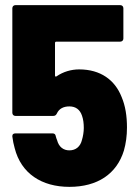

<svg xmlns="http://www.w3.org/2000/svg" viewBox="-20 -720 535 747"><path d="M453 -343C427 -409 371 -450 288 -450C257 -450 226 -441 200 -423C197 -421 194 -422 194 -426V-553C194 -556 196 -558 199 -558H448C455 -558 460 -563 460 -570V-688C460 -695 455 -700 448 -700H40C33 -700 28 -695 28 -688V-281C28 -274 33 -269 40 -269H187C194 -269 198 -272 201 -278C210 -298 228 -306 250 -306C274 -306 291 -294 299 -270C304 -256 306 -240 306 -222C306 -207 303 -189 299 -176C293 -150 275 -135 250 -135C227 -135 209 -148 202 -175C200 -180 198 -185 197 -190C196 -197 192 -201 185 -201H40C33 -201 28 -198 28 -191C28 -190 28 -190 28 -189C30 -173 33 -158 37 -144C62 -45 142 7 250 7C359 7 434 -43 462 -134C470 -162 474 -192 474 -224C474 -268 468 -308 453 -343Z"/></svg>

Font: Barlow Semi Condensed ExtraBold
Style: Regular
Weight: 800
Width: 4
Designer: Jeremy Tribby
Foundry: Tribby Type
Version: Version 1.422;hotconv 1.0.109;makeotfexe 2.5.65596